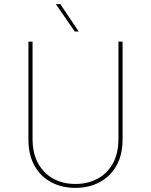

<svg xmlns="http://www.w3.org/2000/svg" viewBox="-20 -904 733 932"><path d="M138 -230Q138 -160 165 -111Q192 -62 239 -36.5Q286 -11 346 -11Q406 -11 453.5 -36.5Q501 -62 528 -111Q555 -160 555 -230V-702H575V-228Q575 -151 544.5 -98.5Q514 -46 462.5 -19Q411 8 346 8Q281 8 229.5 -19Q178 -46 148 -98.5Q118 -151 118 -228V-702H138ZM251 -884H273L362 -751H343Z"/></svg>

Font: Synthetic Thin
Style: Regular
Weight: 100
Designer: Santiago Orozco
Foundry: Typemade
Version: Version 2.000; ttfautohint (v1.8.4.7-5d5b)